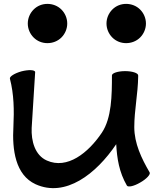

<svg xmlns="http://www.w3.org/2000/svg" viewBox="-20 -921 839 988"><path d="M326 -800C326 -827 315 -853 296 -872C277 -891 251 -901 224 -901C197 -901 172 -891 153 -872C134 -853 123 -827 123 -800C123 -773 134 -747 153 -728C172 -709 197 -699 224 -699C251 -699 277 -709 296 -728C315 -747 326 -773 326 -800ZM731 -800C731 -827 720 -853 701 -872C682 -891 656 -901 629 -901C602 -901 577 -891 558 -872C539 -853 528 -827 528 -800C528 -773 539 -747 558 -728C577 -709 602 -699 629 -699C656 -699 682 -709 701 -728C720 -747 731 -773 731 -800ZM31 -516C52 -436 53 -353 49 -270C42 -150 59 -21 163 27C317 97 475 -26 578 -179C582 -106 593 -35 633 34C639 44 670 37 702 18C734 0 756 -24 750 -34C708 -106 671 -183 671 -267C671 -354 690 -439 691 -527C691 -527 691 -527 691 -528C691 -529 691 -530 691 -532V-533C691 -545 661 -555 624 -555C587 -555 556 -545 556 -533C556 -431 555 -314 504 -238C434 -134 326 -48 221 -95C160 -122 140 -195 143 -263C149 -360 161 -551 161 -551C158 -562 127 -563 91 -554C55 -544 28 -527 31 -516Z"/></svg>

Font: Nupuram Expanded Bold
Style: Regular
Weight: 700
Width: 7
Designer: Santhosh Thottingal (santhosh.thottingal@gmail.com)
Foundry: SMC
Version: Version 1.000